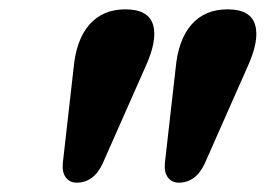

<svg xmlns="http://www.w3.org/2000/svg" viewBox="-20 -803 569 411"><path d="M144 -412Q129.5 -412 121 -423Q112.5 -434 114.5 -454.5L137.5 -657Q143 -718 171.5 -750.5Q200 -783 248.5 -783Q298 -783 307.8 -749.5Q317.5 -716 290 -657L200 -453.5Q181 -412 144 -412ZM362.5 -412Q348 -412 339.5 -423Q331 -434 333 -454.5L356 -657Q361.5 -718 390 -750.5Q418.5 -783 467 -783Q516.5 -783 526.2 -749.5Q536 -716 508.5 -657L418.5 -453.5Q399.5 -412 362.5 -412Z"/></svg>

Font: Fraunces 9pt S050
Style: Bold Italic
Weight: 700
Italic angle: -16°
Version: Version 1.000; ttfautohint (v1.8.3)